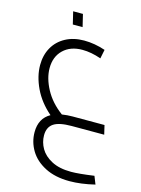

<svg xmlns="http://www.w3.org/2000/svg" viewBox="-140 -727 824 1119"><g transform="rotate(15 272.5 -167.0)"><path d="M545 294Q462 314 393 314Q306 314 245 282.5Q184 251 153.5 200Q123 149 123 90Q123 7 187 -29Q120 -87 86.5 -158Q53 -229 53 -296Q53 -356 79 -402Q105 -448 153 -474Q201 -500 265 -500Q328 -500 393 -478L382 -424Q322 -445 269 -445Q197 -445 154 -403.5Q111 -362 111 -293Q111 -232 146.5 -166Q182 -100 250 -50Q282 -55 314 -55H506L519 0H323Q247 0 214 22.5Q181 45 181 94Q181 135 202.5 172.5Q224 210 270.5 234.5Q317 259 388 259Q434 259 526 246ZM158 -648H217L235 -573H176Z"/></g></svg>

Font: Cairo Light
Style: Italic
Weight: 300
Italic angle: -13°
Designer: Mohamed Gaber, Accademia di Belle Arti di Urbino and others
Foundry: Kief Type Foundry, Accademia di Belle Arti di Urbino and others
Version: Version 3.011